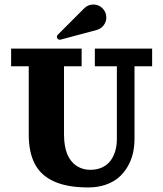

<svg xmlns="http://www.w3.org/2000/svg" viewBox="-20 -821 724 851"><path d="M236.1 -667 353.3 -784.2Q370.1 -801 393.8 -801Q417.5 -801 434.3 -784.3Q451.2 -767.6 451.2 -743.7Q451.2 -724.1 439.3 -708.7Q427.5 -693.4 408.7 -688.2L248.5 -645.3Q246.6 -644.8 245.1 -644.8Q239.7 -644.8 236 -648.6Q232.2 -652.3 232.2 -657.7Q232.2 -663.1 236.1 -667ZM400.4 -605.5H654.3V-527.3H576.2V-205.1Q576.2 -171.9 569.1 -141.4Q562 -110.8 546 -83.1Q530 -55.4 506.7 -34.9Q483.4 -14.4 448.5 -2.3Q413.6 9.8 371.1 9.8Q278.8 9.8 220.2 -16.5Q161.6 -42.7 134.5 -94.1Q107.4 -145.5 107.4 -224.6V-527.3H29.3V-605.5H341.8V-527.3H263.7V-224.6Q263.7 -198 267.7 -175.5Q271.7 -153.1 278.3 -137.3Q284.9 -121.6 294.4 -109.3Q304 -96.9 314.2 -89.4Q324.5 -81.8 336.3 -76.9Q348.1 -72 358.9 -70.2Q369.6 -68.4 380.9 -68.4Q409.4 -68.4 432 -78.7Q454.6 -89.1 468.9 -107.5Q483.2 -126 490.6 -150.8Q498 -175.5 498 -205.1V-527.3H400.4Z"/></svg>

Font: Orelega One
Style: Regular
Weight: 400
Version: Version 1.1 ; ttfautohint (v1.8.3)